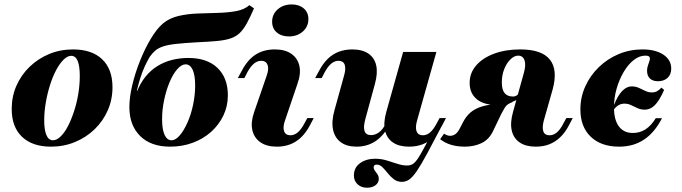

<svg xmlns="http://www.w3.org/2000/svg" viewBox="-20 -654 3094 871"><path d="M211.3 11.3Q126.6 11.3 79.8 -33.5Q33.1 -78.2 33.1 -159.7Q33.1 -216.1 54.4 -264.9Q75.8 -313.7 114.1 -350.8Q152.4 -387.9 202.8 -408.9Q253.2 -429.8 311.3 -429.8Q396.8 -429.8 443.5 -385.1Q490.3 -340.3 490.3 -258.1Q490.3 -202.4 469 -153.6Q447.6 -104.8 409.3 -67.7Q371 -30.6 320.2 -9.7Q269.4 11.3 211.3 11.3ZM220.2 -17.7Q237.1 -17.7 254.8 -34.7Q272.6 -51.6 287.9 -81Q303.2 -110.5 315.7 -148.4Q328.2 -186.3 335.1 -227.8Q341.9 -269.4 341.9 -309.7Q341.9 -354.8 332.3 -377.8Q322.6 -400.8 303.2 -400.8Q286.3 -400.8 268.5 -383.5Q250.8 -366.1 235.1 -336.7Q219.4 -307.3 207.3 -269.4Q195.2 -231.5 187.9 -189.9Q180.6 -148.4 180.6 -108.1Q180.6 -63.7 190.7 -40.7Q200.8 -17.7 220.2 -17.7Z M751.6 11.3Q664.5 11.3 615.7 -37.1Q566.9 -85.5 566.9 -168.5Q566.9 -212.1 579.8 -266.9Q592.7 -321.8 614.9 -377.4Q637.1 -433.1 664.1 -478.2Q691.1 -523.4 719.4 -547.6Q748.4 -571.8 789.5 -581.5Q830.6 -591.1 877 -592.7Q923.4 -594.4 968.5 -595.6Q1013.7 -596.8 1051.2 -603.6Q1088.7 -610.5 1111.3 -630.6L1132.3 -616.1Q1114.5 -575 1099.6 -548Q1084.7 -521 1068.1 -504.8Q1051.6 -488.7 1027.4 -480.2Q1003.2 -471.8 965.7 -468.1Q928.2 -464.5 872.6 -462.1Q815.3 -458.9 778.6 -454.8Q741.9 -450.8 720.2 -443.5Q698.4 -436.3 685.1 -425Q671.8 -413.7 659.7 -396.8Q648.4 -378.2 636.7 -352.8Q625 -327.4 616.1 -298.8Q607.3 -270.2 600.8 -242.7H607.3L600.8 -237.1Q616.1 -276.6 639.9 -306Q663.7 -335.5 694.4 -354.4Q725 -373.4 760.9 -382.3Q796.8 -391.1 834.7 -391.1Q919.4 -391.1 966.5 -346Q1013.7 -300.8 1013.7 -221.8Q1013.7 -172.6 993.5 -130.2Q973.4 -87.9 937.9 -56Q902.4 -24.2 854.8 -6.5Q807.3 11.3 751.6 11.3ZM758.1 -17.7Q776.6 -17.7 795.6 -39.9Q814.5 -62.1 830.6 -98.4Q846.8 -134.7 856 -179Q865.3 -223.4 865.3 -266.9Q865.3 -312.9 854 -337.5Q842.7 -362.1 821.8 -362.1Q803.2 -362.1 783.9 -339.9Q764.5 -317.7 749.2 -281Q733.9 -244.4 724.6 -200.4Q715.3 -156.5 715.3 -112.1Q715.3 -66.9 726.6 -42.3Q737.9 -17.7 758.1 -17.7Z M1235.5 11.3Q1189.5 11.3 1160.9 -8.9Q1132.3 -29 1124.6 -64.5Q1116.9 -100 1133.1 -146L1190.3 -312.1Q1200.8 -342.7 1193.5 -360.5Q1186.3 -378.2 1165.3 -378.2Q1147.6 -378.2 1132.3 -365.7Q1116.9 -353.2 1102.4 -326.6L1088.7 -300H1058.9L1077.4 -333.9Q1103.2 -383.1 1139.9 -406.5Q1176.6 -429.8 1226.6 -429.8Q1273.4 -429.8 1302 -409.7Q1330.6 -389.5 1338.3 -354.4Q1346 -319.4 1329 -272.6L1272.6 -106.5Q1262.1 -76.6 1269 -58.5Q1275.8 -40.3 1297.6 -40.3Q1332.3 -40.3 1359.7 -91.9L1374.2 -118.5H1403.2L1385.5 -84.7Q1359.7 -36.3 1322.6 -12.5Q1285.5 11.3 1235.5 11.3ZM1291.1 -488.7Q1256.5 -488.7 1235.5 -506.9Q1214.5 -525 1214.5 -555.6Q1214.5 -589.5 1239.9 -611.7Q1265.3 -633.9 1303.2 -633.9Q1337.1 -633.9 1358.1 -615.7Q1379 -597.6 1379 -567.7Q1379 -533.1 1353.6 -510.9Q1328.2 -488.7 1291.1 -488.7Z M1645.2 197.6Q1619.4 197.6 1602.4 182.3Q1585.5 166.9 1585.5 141.9Q1585.5 106.5 1613.3 86.3Q1641.1 66.1 1682.3 66.1Q1708.9 66.1 1734.3 73.8Q1759.7 81.5 1782.7 89.1Q1805.6 96.8 1826.6 96.8Q1841.1 96.8 1852 90.3Q1862.9 83.9 1875 66.1Q1887.1 48.4 1905.6 13.7Q1924.2 -21 1954 -76.6L1990.3 -94.4Q1946.8 -11.3 1918.5 41.1Q1890.3 93.5 1871 121.8Q1851.6 150 1836.3 160.5Q1821 171 1803.2 171Q1782.3 171 1766.9 159.3Q1751.6 147.6 1739.1 131.9Q1726.6 116.1 1714.9 104.4Q1703.2 92.7 1688.7 92.7Q1675 92.7 1675 105.6Q1675 112.9 1680.6 120.2Q1686.3 127.4 1692.3 136.7Q1698.4 146 1698.4 157.3Q1698.4 175 1683.5 186.3Q1668.5 197.6 1645.2 197.6ZM1597.6 11.3Q1553.2 11.3 1525.8 -8.9Q1498.4 -29 1490.7 -66.5Q1483.1 -104 1497.6 -154.8L1541.1 -312.1Q1550 -343.5 1543.5 -360.9Q1537.1 -378.2 1515.3 -378.2Q1498.4 -378.2 1483.1 -365.7Q1467.7 -353.2 1453.2 -326.6L1439.5 -300H1409.7L1428.2 -333.9Q1445.2 -366.1 1467.3 -387.5Q1489.5 -408.9 1517.3 -419.4Q1545.2 -429.8 1578.2 -429.8Q1623.4 -429.8 1651.2 -410.9Q1679 -391.9 1686.7 -356.9Q1694.4 -321.8 1680.6 -272.6L1637.1 -112.9Q1627.4 -77.4 1633.9 -59.3Q1640.3 -41.1 1662.9 -41.1Q1682.3 -41.1 1699.2 -53.6Q1716.1 -66.1 1729 -91.1L1741.1 -78.2Q1716.1 -33.9 1679.8 -11.3Q1643.5 11.3 1597.6 11.3ZM1835.5 11.3Q1790.3 11.3 1762.5 -7.7Q1734.7 -26.6 1726.6 -61.7Q1718.5 -96.8 1732.3 -146L1808.9 -418.5H1959.7L1871.8 -106.5Q1862.9 -74.2 1870.2 -57.3Q1877.4 -40.3 1898.4 -40.3Q1916.1 -40.3 1931 -53.2Q1946 -66.1 1959.7 -91.9L1974.2 -118.5H2003.2L1985.5 -84.7Q1968.5 -52.4 1946.4 -31Q1924.2 -9.7 1896.8 0.8Q1869.4 11.3 1835.5 11.3Z M2410.5 11.3Q2365.3 11.3 2337.5 -7.7Q2309.7 -26.6 2301.6 -61.7Q2293.5 -96.8 2307.3 -146L2355.6 -320.2Q2366.9 -358.1 2359.7 -379.8Q2352.4 -401.6 2330.6 -401.6Q2312.9 -401.6 2295.6 -384.7Q2278.2 -367.7 2267.3 -340.3Q2256.5 -312.9 2256.5 -279.8Q2256.5 -247.6 2269 -231.9Q2281.5 -216.1 2307.3 -216.1Q2318.5 -216.1 2327.8 -223.8Q2337.1 -231.5 2343.5 -243.5L2337.1 -209.7Q2316.9 -194.4 2287.1 -186.3Q2257.3 -178.2 2229 -178.2Q2173.4 -178.2 2141.9 -204.8Q2110.5 -231.5 2110.5 -278.2Q2110.5 -322.6 2139.9 -356.9Q2169.4 -391.1 2221.4 -410.5Q2273.4 -429.8 2340.3 -429.8Q2437.9 -429.8 2474.6 -383.5Q2511.3 -337.1 2487.1 -248.4L2446.8 -106.5Q2438.7 -75.8 2444.8 -58.1Q2450.8 -40.3 2473.4 -40.3Q2490.3 -40.3 2505.6 -52.8Q2521 -65.3 2534.7 -91.9L2549.2 -118.5H2578.2L2560.5 -84.7Q2543.5 -52.4 2521 -31Q2498.4 -9.7 2471.4 0.8Q2444.4 11.3 2410.5 11.3ZM2088.7 11.3Q2019.4 11.3 1976.6 -22.6L1994.4 -47.6Q2008.9 -37.9 2021.8 -37.9Q2035.5 -37.9 2046.8 -46.4Q2058.1 -54.8 2067.7 -75L2079 -96.8Q2093.5 -125.8 2114.1 -143.5Q2134.7 -161.3 2166.5 -171Q2198.4 -180.6 2244.4 -183.9L2306.5 -191.1Q2291.9 -186.3 2283.9 -180.6Q2275.8 -175 2269.8 -165.3Q2263.7 -155.6 2254.8 -138.7L2216.1 -58.1Q2197.6 -20.2 2163.7 -4.4Q2129.8 11.3 2088.7 11.3Z M2788.7 11.3Q2706.5 11.3 2659.7 -33.9Q2612.9 -79 2612.9 -157.3Q2612.9 -212.9 2635.1 -262.1Q2657.3 -311.3 2696.4 -349.2Q2735.5 -387.1 2786.3 -408.5Q2837.1 -429.8 2894.4 -429.8Q2954 -429.8 2989.5 -406Q3025 -382.3 3025 -342.7Q3025 -316.1 3008.5 -300.8Q2991.9 -285.5 2964.5 -285.5Q2941.9 -285.5 2928.6 -297.6Q2915.3 -309.7 2915.3 -333.9Q2915.3 -346 2919.8 -358.1Q2924.2 -370.2 2927 -379.8Q2929.8 -389.5 2926.2 -395.6Q2922.6 -401.6 2907.3 -401.6Q2880.6 -401.6 2855.2 -381.9Q2829.8 -362.1 2809.7 -328.2Q2789.5 -294.4 2777.4 -252.4Q2765.3 -210.5 2765.3 -166.1Q2765.3 -110.5 2787.5 -80.6Q2809.7 -50.8 2850.8 -50.8Q2883.1 -50.8 2908.5 -67.3Q2933.9 -83.9 2954.8 -117.7H2983.1Q2950 -53.2 2902 -21Q2854 11.3 2788.7 11.3ZM2764.5 -156.5 2763.7 -173.4Q2781.5 -219.4 2802 -240.7Q2822.6 -262.1 2845.2 -262.1Q2863.7 -262.1 2878.6 -255.2Q2893.5 -248.4 2907.7 -241.5Q2921.8 -234.7 2937.1 -234.7Q2950 -234.7 2960.1 -239.9Q2970.2 -245.2 2980.6 -256.5L2992.7 -246Q2971.8 -198.4 2951.2 -177.4Q2930.6 -156.5 2905.6 -156.5Q2887.1 -156.5 2872.2 -163.3Q2857.3 -170.2 2843.1 -177Q2829 -183.9 2812.1 -183.9Q2799.2 -183.9 2787.1 -177.4Q2775 -171 2764.5 -156.5Z"/></svg>

Font: Playfair 5pt SemiExpanded Light Black
Style: Italic
Weight: 900
Italic angle: -15.6°
Version: Version 2.001;gftools[0.9.30]